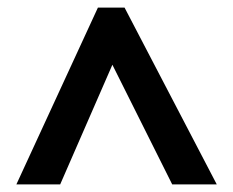

<svg xmlns="http://www.w3.org/2000/svg" viewBox="-20 -738 612 504"><path d="M23 -254 237 -718H307L549 -254H432L275 -568L138 -254Z"/></svg>

Font: Noto Sans Bamum
Style: Bold
Weight: 700
Designer: Monotype Design Team
Foundry: Monotype Imaging Inc.
Version: Version 2.002; ttfautohint (v1.8.4.7-5d5b)